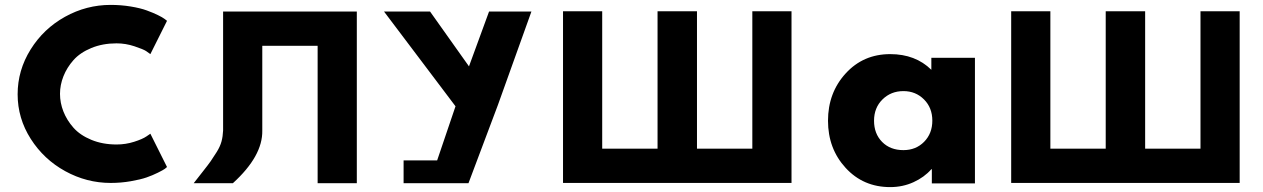

<svg xmlns="http://www.w3.org/2000/svg" viewBox="-20 -749 5157 784"><path d="M456 -159Q493 -159 527.5 -170Q562 -181 578 -192L594 -203L662 -67Q659 -64 653 -59.5Q647 -55 625 -44Q603 -33 578.5 -24.5Q554 -16 514 -9Q474 -2 432 -2Q334 -2 246.5 -50Q159 -98 105.5 -182Q52 -266 52 -364Q52 -462 105 -547Q158 -632 245.5 -680.5Q333 -729 432 -729Q474 -729 513.5 -722.5Q553 -716 579 -706.5Q605 -697 624.5 -687.5Q644 -678 653 -671L662 -664L594 -528Q588 -533 576.5 -540.5Q565 -548 529 -560Q493 -572 456 -572Q399 -572 353 -553Q307 -534 280 -503.5Q253 -473 239 -437.5Q225 -402 225 -366Q225 -329 239 -293.5Q253 -258 280 -227.5Q307 -197 353 -178Q399 -159 456 -159Z M1051 -216Q1053 -112 931 -1H771Q784 -18 807 -47Q830 -76 840.5 -91Q851 -106 865 -128.5Q879 -151 884.5 -171.5Q890 -192 891 -216V-702H1051H1277H1437V-1H1277V-562H1051Z M1548 -702H1736L1895 -478L1977 -702H2150L2013 -320L1893 -1H1733H1628V-94H1765L1840 -315Z M2665 -142V-703H2666H2825H2826V-142H3052V-703H3212V-2H3052H2826H2825H2666H2665H2439H2279V-703H2439V-142Z M3615 -528Q3718 -528 3783 -464V-513H3961V0H3785V-58H3783Q3754 -25 3710 -5Q3666 15 3615 15Q3505 15 3433 -63.5Q3361 -142 3361 -256Q3361 -370 3433 -449Q3505 -528 3615 -528ZM3549 -256Q3549 -203 3582 -169.5Q3615 -136 3669 -136Q3720 -136 3753.5 -170Q3787 -204 3787 -256.5Q3787 -309 3753 -343Q3719 -377 3669 -377Q3618 -377 3583.5 -343Q3549 -309 3549 -256Z M4495 -142V-703H4496H4655H4656V-142H4882V-703H5042V-2H4882H4656H4655H4496H4495H4269H4109V-703H4269V-142Z"/></svg>

Font: Hussar
Style: BoldWeb
Weight: 700
Foundry: Cannot Into Space Fonts
Version: Version 2.00